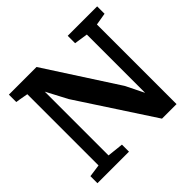

<svg xmlns="http://www.w3.org/2000/svg" viewBox="-176 -941 1139 1139"><g transform="rotate(-45 394.0 -371.5)"><path d="M34 0V-59L113 -70V-667.5Q100 -670 86.8 -672.2Q73.5 -674.5 60.2 -677Q47 -679.5 34 -681V-743H266L556.5 -293.5L613 -179V-668L527.5 -681V-743H774.5V-681L697.5 -668V0H575.5L266.5 -473L197 -605V-70L298.5 -59V0Z"/></g></svg>

Font: Merriweather 20pt
Style: Bold
Weight: 700
Version: Version 2.100